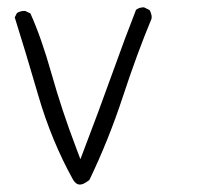

<svg xmlns="http://www.w3.org/2000/svg" viewBox="-20 -347 540 521"><path d="M178.2 140.6Q184.6 150.4 190.9 152.8Q193.8 153.8 196.3 153.8Q198.7 153.8 201.4 153.3Q204.1 152.8 207 151.4Q214.4 147.9 222.7 141.1Q274.4 33.7 313.5 -85Q352.5 -203.6 391.1 -295.9Q391.6 -297.9 391.6 -301Q391.6 -304.2 390.1 -309.6Q388.7 -314.9 385.7 -319.8L371.6 -326.7Q370.6 -327.1 369.6 -327.1Q357.9 -327.1 349.1 -320.3Q320.3 -247.1 284.9 -148.2Q249.5 -49.3 198.2 85L186 52.7Q148.4 -45.9 120.1 -146Q91.8 -246.1 62.5 -310.5L49.3 -316.9Q47.9 -317.4 46.9 -317.4Q34.7 -317.4 25.9 -311.5L20 -299.8Q48.8 -208.5 84.2 -86.9Q119.6 34.7 178.2 140.6Z"/></svg>

Font: NaikaiFont
Style: ExtraLight
Weight: 200
Version: Version 1.89